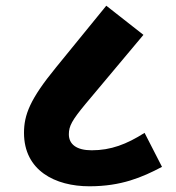

<svg xmlns="http://www.w3.org/2000/svg" viewBox="-20 -652 617 672"><path d="M293 0C404 0 477 -31 547 -68L486 -187C423 -147 368 -126 301 -126C248 -126 221 -147 221 -182C221 -211 232 -231 280 -289L482 -530L352 -632L176 -416C85 -305 64 -250 64 -187C64 -55 173 0 293 0Z"/></svg>

Font: Noto Sans Devanagari UI ExtraBold
Style: Regular
Weight: 800
Designer: Jelle Bosma - Monotype Design Team
Foundry: Monotype Imaging Inc.
Version: Version 2.003